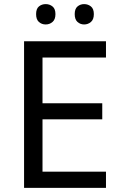

<svg xmlns="http://www.w3.org/2000/svg" viewBox="-20 -915 596 935"><path d="M496.1 0H97.2V-713.9H496.1V-634.8H187V-412.1H478V-334H187V-79.1H496.1ZM155.8 -846.2Q155.8 -872.1 169.4 -883.5Q183.1 -895 202.6 -895Q221.7 -895 235.8 -883.5Q250 -872.1 250 -846.2Q250 -820.3 235.8 -808.1Q221.7 -795.9 202.6 -795.9Q183.1 -795.9 169.4 -808.1Q155.8 -820.3 155.8 -846.2ZM343.8 -846.2Q343.8 -872.1 357.4 -883.5Q371.1 -895 389.6 -895Q408.7 -895 422.9 -883.5Q437 -872.1 437 -846.2Q437 -820.3 422.9 -808.1Q408.7 -795.9 389.6 -795.9Q371.1 -795.9 357.4 -808.1Q343.8 -820.3 343.8 -846.2Z"/></svg>

Font: NotoPenekeko
Style: Regular
Weight: 400
Designer: Monotype Design team
Foundry: Monotype Imaging Inc.
Version: Version 1.04